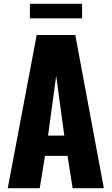

<svg xmlns="http://www.w3.org/2000/svg" viewBox="-20 -995 591 1015"><path d="M21 0 174 -810H378L529 0H364L337 -171H218L190 0ZM234 -278H320L277 -594ZM138 -898V-975H414V-898Z"/></svg>

Font: Oswald
Style: Bold
Weight: 700
Designer: Vernon Adams
Foundry: Vernon Adams
Version: Version 4.103;gftools[0.9.33.dev8+g029e19f]